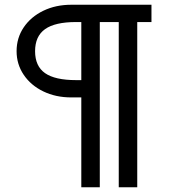

<svg xmlns="http://www.w3.org/2000/svg" viewBox="-20 -720 719 810"><path d="M50 -504Q50 -560 80 -604.5Q110 -649 162.5 -674.5Q215 -700 281 -700H619V-627H559V70H481V-627H401V70H323V-309H281Q215 -309 162.5 -334.5Q110 -360 80 -404.5Q50 -449 50 -504ZM301 -382H323V-627H301Q212 -627 170 -597Q128 -567 128 -504Q128 -441 170 -411.5Q212 -382 301 -382Z"/></svg>

Font: MedMera Sans
Style: Regular
Weight: 400
Designer: Kasper Nordkvist
Foundry: UNCUT.wtf
Version: Version 1.300